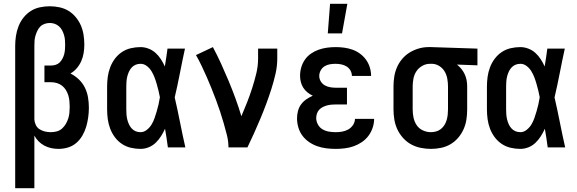

<svg xmlns="http://www.w3.org/2000/svg" viewBox="-20 -776 3040 1011"><path d="M60 215V-535Q60 -561 64 -587Q68 -613 77.5 -637.5Q87 -662 103.5 -683Q120 -704 142 -718Q164 -732 190 -737.5Q216 -743 242 -743Q268 -743 293.5 -737.5Q319 -732 340.5 -719Q362 -706 379 -685.5Q396 -665 406 -641.5Q416 -618 420 -592.5Q424 -567 424 -541Q424 -519 420.5 -497Q417 -475 408 -454.5Q399 -434 384.5 -417Q370 -400 351 -389Q375 -377 395 -358Q415 -339 427 -314.5Q439 -290 443.5 -263Q448 -236 448 -209Q448 -184 444.5 -158.5Q441 -133 434 -109Q427 -85 414 -62.5Q401 -40 382 -23.5Q363 -7 338.5 0.5Q314 8 288 8Q269 8 250 4Q231 0 214 -9Q197 -18 183.5 -31.5Q170 -45 161 -62V215ZM247 -80Q263 -80 278.5 -84Q294 -88 306 -98.5Q318 -109 326 -122.5Q334 -136 339 -151Q344 -166 345.5 -182Q347 -198 347 -214Q347 -229 345.5 -244.5Q344 -260 339.5 -274.5Q335 -289 327 -302Q319 -315 307 -324.5Q295 -334 280 -338.5Q265 -343 250 -343H214V-431H250Q262 -431 274 -435Q286 -439 294.5 -447.5Q303 -456 309 -467.5Q315 -479 318 -490.5Q321 -502 322 -514.5Q323 -527 323 -539Q323 -552 322 -565.5Q321 -579 317 -592Q313 -605 307 -616.5Q301 -628 291 -637Q281 -646 268.5 -650.5Q256 -655 242 -655Q229 -655 215.5 -650.5Q202 -646 192.5 -636.5Q183 -627 177 -614.5Q171 -602 167 -589Q163 -576 162 -562.5Q161 -549 161 -535V-146Q162 -131 169 -117Q176 -103 189 -95Q202 -87 217 -83.5Q232 -80 247 -80Z M720 8Q694 8 668.5 2Q643 -4 621.5 -18.5Q600 -33 584.5 -54Q569 -75 560 -99Q551 -123 547.5 -148.5Q544 -174 544 -200V-320Q544 -346 547.5 -371.5Q551 -397 560 -421Q569 -445 584.5 -466Q600 -487 621.5 -501.5Q643 -516 668.5 -522Q694 -528 720 -528Q741 -528 762 -520Q783 -512 799 -497.5Q815 -483 827 -464.5Q839 -446 848 -426Q852 -450 855.5 -473.5Q859 -497 862 -520H954Q940 -456 927.5 -391.5Q915 -327 900 -263Q915 -198 928 -132Q941 -66 956 0H864Q861 -25 857 -49.5Q853 -74 849 -98Q840 -78 828 -59Q816 -40 800 -24.5Q784 -9 763 -0.5Q742 8 720 8ZM720 -80Q738 -80 753.5 -92.5Q769 -105 778.5 -121Q788 -137 794 -154.5Q800 -172 805.5 -190.5Q811 -209 815 -227Q819 -245 822 -264Q819 -281 814.5 -299Q810 -317 805 -334.5Q800 -352 793.5 -369Q787 -386 777.5 -401.5Q768 -417 753 -428.5Q738 -440 720 -440Q706 -440 694 -435Q682 -430 673 -420Q664 -410 658.5 -397.5Q653 -385 650 -372.5Q647 -360 646 -346.5Q645 -333 645 -320V-200Q645 -187 646 -173.5Q647 -160 650 -147.5Q653 -135 658.5 -122.5Q664 -110 673 -100Q682 -90 694 -85Q706 -80 720 -80Z M1183 0Q1183 -32 1175 -64Q1167 -96 1158 -127Q1149 -158 1139 -188.5Q1129 -219 1117.5 -249.5Q1106 -280 1094 -310Q1082 -340 1069 -369.5Q1056 -399 1042 -428.5Q1028 -458 1012 -486L1101 -528Q1124 -485 1144.5 -440Q1165 -395 1184 -349.5Q1203 -304 1220 -257.5Q1237 -211 1251 -164Q1267 -201 1281.5 -238Q1296 -275 1308 -312.5Q1320 -350 1329.5 -389Q1339 -428 1339 -468V-520H1440V-468Q1440 -427 1430.5 -386Q1421 -345 1408.5 -306Q1396 -267 1381.5 -228Q1367 -189 1351 -151Q1335 -113 1318 -75Q1301 -37 1283 0Z M1748 8Q1723 8 1698.5 5Q1674 2 1651 -6Q1628 -14 1607.5 -28Q1587 -42 1572.5 -61.5Q1558 -81 1551 -105Q1544 -129 1544 -153Q1544 -172 1549 -191.5Q1554 -211 1565.5 -226.5Q1577 -242 1593 -253Q1609 -264 1627 -272Q1612 -279 1599 -289.5Q1586 -300 1577 -314Q1568 -328 1564 -344.5Q1560 -361 1560 -377Q1560 -400 1566.5 -422Q1573 -444 1586 -462.5Q1599 -481 1618 -494Q1637 -507 1658.5 -514.5Q1680 -522 1702.5 -525Q1725 -528 1747 -528Q1770 -528 1792.5 -525Q1815 -522 1836 -514.5Q1857 -507 1875.5 -493.5Q1894 -480 1907 -462Q1920 -444 1927 -422Q1934 -400 1934 -377V-376H1833Q1833 -391 1825.5 -404.5Q1818 -418 1805 -426Q1792 -434 1777 -437Q1762 -440 1747 -440Q1732 -440 1717 -437.5Q1702 -435 1689 -427Q1676 -419 1668.5 -405Q1661 -391 1661 -376Q1661 -361 1669 -347.5Q1677 -334 1690.5 -326.5Q1704 -319 1719.5 -316.5Q1735 -314 1750 -314H1807V-226H1750Q1738 -226 1726 -225Q1714 -224 1702.5 -221Q1691 -218 1680 -212.5Q1669 -207 1661 -198.5Q1653 -190 1649 -178Q1645 -166 1645 -155Q1645 -137 1654 -120.5Q1663 -104 1678.5 -95Q1694 -86 1712 -83Q1730 -80 1748 -80Q1765 -80 1782 -83Q1799 -86 1814 -94.5Q1829 -103 1839 -118Q1849 -133 1849 -150H1950Q1950 -126 1942 -102.5Q1934 -79 1919.5 -60Q1905 -41 1885 -27.5Q1865 -14 1842.5 -6Q1820 2 1796 5Q1772 8 1748 8ZM1706 -600 1718 -756H1809L1781 -600Z M2249 8Q2222 8 2195 2.5Q2168 -3 2144.5 -16Q2121 -29 2102.5 -49.5Q2084 -70 2072.5 -94.5Q2061 -119 2056.5 -146Q2052 -173 2052 -200V-320Q2052 -346 2056 -372Q2060 -398 2070.5 -422Q2081 -446 2098 -466Q2115 -486 2137 -499.5Q2159 -513 2184.5 -520.5Q2210 -528 2236 -528H2250L2494 -520V-432L2386 -436Q2399 -426 2409.5 -413Q2420 -400 2427 -385Q2434 -370 2437 -353.5Q2440 -337 2440 -320V-200Q2440 -173 2436 -146.5Q2432 -120 2421 -95.5Q2410 -71 2392.5 -50.5Q2375 -30 2352 -16.5Q2329 -3 2302.5 2.5Q2276 8 2249 8ZM2249 -80Q2263 -80 2277 -84Q2291 -88 2302 -97Q2313 -106 2320.5 -118Q2328 -130 2332 -144Q2336 -158 2337.5 -172Q2339 -186 2339 -200V-320Q2339 -340 2335.5 -360.5Q2332 -381 2322 -398.5Q2312 -416 2294.5 -427.5Q2277 -439 2257 -440H2244Q2222 -440 2203 -429Q2184 -418 2172.5 -400.5Q2161 -383 2157 -362Q2153 -341 2153 -320V-200Q2153 -178 2157.5 -156.5Q2162 -135 2174 -117Q2186 -99 2206.5 -89.5Q2227 -80 2249 -80Z M2720 8Q2694 8 2668.5 2Q2643 -4 2621.5 -18.5Q2600 -33 2584.5 -54Q2569 -75 2560 -99Q2551 -123 2547.5 -148.5Q2544 -174 2544 -200V-320Q2544 -346 2547.5 -371.5Q2551 -397 2560 -421Q2569 -445 2584.5 -466Q2600 -487 2621.5 -501.5Q2643 -516 2668.5 -522Q2694 -528 2720 -528Q2741 -528 2762 -520Q2783 -512 2799 -497.5Q2815 -483 2827 -464.5Q2839 -446 2848 -426Q2852 -450 2855.5 -473.5Q2859 -497 2862 -520H2954Q2940 -456 2927.5 -391.5Q2915 -327 2900 -263Q2915 -198 2928 -132Q2941 -66 2956 0H2864Q2861 -25 2857 -49.5Q2853 -74 2849 -98Q2840 -78 2828 -59Q2816 -40 2800 -24.5Q2784 -9 2763 -0.5Q2742 8 2720 8ZM2720 -80Q2738 -80 2753.5 -92.5Q2769 -105 2778.5 -121Q2788 -137 2794 -154.5Q2800 -172 2805.5 -190.5Q2811 -209 2815 -227Q2819 -245 2822 -264Q2819 -281 2814.5 -299Q2810 -317 2805 -334.5Q2800 -352 2793.5 -369Q2787 -386 2777.5 -401.5Q2768 -417 2753 -428.5Q2738 -440 2720 -440Q2706 -440 2694 -435Q2682 -430 2673 -420Q2664 -410 2658.5 -397.5Q2653 -385 2650 -372.5Q2647 -360 2646 -346.5Q2645 -333 2645 -320V-200Q2645 -187 2646 -173.5Q2647 -160 2650 -147.5Q2653 -135 2658.5 -122.5Q2664 -110 2673 -100Q2682 -90 2694 -85Q2706 -80 2720 -80Z"/></svg>

Font: Iosevka Curly Semibold
Style: Regular
Weight: 600
Monospace: yes
Designer: Belleve Invis
Foundry: Belleve Invis
Version: Version 22.1.2; ttfautohint (v1.8.4)